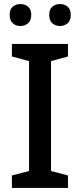

<svg xmlns="http://www.w3.org/2000/svg" viewBox="-20 -932 397 952"><path d="M39 0V-62L124 -84V-629L39 -652V-714H317V-652L233 -629V-84L317 -62V0ZM28 -858Q28 -886 43.5 -899Q59 -912 81 -912Q103 -912 119 -899Q135 -886 135 -858Q135 -830 119 -816.5Q103 -803 81 -803Q59 -803 43.5 -816.5Q28 -830 28 -858ZM224 -858Q224 -886 239.5 -899Q255 -912 277 -912Q299 -912 315 -899Q331 -886 331 -858Q331 -830 315 -816.5Q299 -803 277 -803Q255 -803 239.5 -816.5Q224 -830 224 -858Z"/></svg>

Font: Noto Sans Symbols Medium
Style: Regular
Weight: 500
Version: Version 2.002